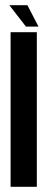

<svg xmlns="http://www.w3.org/2000/svg" viewBox="-20 -723 191 743"><path d="M21 0H122.5V-598.5H21ZM80.5 -620H129L86 -703H16Z"/></svg>

Font: Anybody ExtraCondensed Medium
Style: Regular
Weight: 500
Width: 2
Version: Version 1.113;gftools[0.9.25]